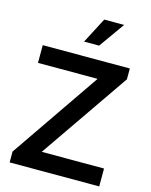

<svg xmlns="http://www.w3.org/2000/svg" viewBox="-143 -1091 931 1182"><g transform="rotate(15 322.5 -500.0)"><path d="M382 -837H286L371 -1000H498ZM607 -114V0H36V-69L426 -637H46V-750H601V-681L210 -114Z"/></g></svg>

Font: Oakes Grotesk
Style: Bold
Weight: 600
Designer: Samuel Oakes
Foundry: Samuel Oakes
Version: Version 1.000;PS 001.000;hotconv 1.0.88;makeotf.lib2.5.64775